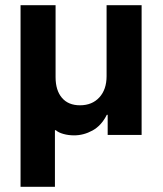

<svg xmlns="http://www.w3.org/2000/svg" viewBox="-20 -520 628 740"><path d="M59.2 200V-500H194.2V-222.5Q194.2 -171.7 218.8 -142.9Q243.3 -114.2 288.3 -114.2Q335 -114.2 362.9 -144.6Q390.8 -175 390.8 -226.7V-500H525.8V0H395V-77.5H391.7Q370.8 -35.8 336.7 -17.1Q302.5 1.7 265.8 1.7Q243.3 1.7 224.2 -3.8Q205 -9.2 195 -18.3H191.7V200Z"/></svg>

Font: Funnel Sans
Style: Bold
Weight: 700
Designer: NORD ID, Kristian Moeller
Foundry: Dicotype
Version: Version 1.000